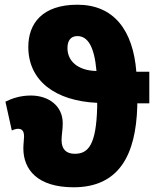

<svg xmlns="http://www.w3.org/2000/svg" viewBox="-20 -785 663 814"><path d="M292 9C486 9 556 -130 562 -334V-347H613V-481H558C544 -658 462 -765 308 -765C159 -765 100 -685 100 -586C100 -442 215 -357 392 -349C392 -344 392 -336 392 -331C388 -170 354 -133 297 -133C262 -133 241 -151 241 -191C241 -213 246 -235 246 -262C246 -338 184 -380 111 -380C64 -380 30 -367 3 -354L30 -232C37 -235 48 -239 56 -239C75 -239 82 -228 82 -206C82 -195 79 -174 79 -156C79 -65 140 9 292 9ZM389 -484C306 -486 266 -529 266 -581C266 -613 280 -632 308 -632C352 -632 380 -588 389 -484Z"/></svg>

Font: Noto Sans Condensed Black
Style: Regular
Weight: 900
Width: 3
Designer: Monotype Design Team
Foundry: Monotype Imaging Inc.
Version: Version 2.013